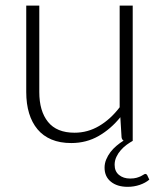

<svg xmlns="http://www.w3.org/2000/svg" viewBox="-20 -518 590 706"><path d="M514.5 121.5Q518.5 121.5 521 125.5L529 142.5Q515 154.5 493.8 161.8Q472.5 169 449.5 169Q411 169 387.8 150.2Q364.5 131.5 364.5 98.5Q364.5 83 370.5 68.5Q376.5 54 386.2 41.2Q396 28.5 408.5 18Q421 7.5 434.5 -1Q428.5 -4 427 -13L422.5 -87Q388 -44 342.8 -18Q297.5 8 242 8Q200.5 8 169.5 -5Q138.5 -18 118 -42.5Q97.5 -67 87 -101.5Q76.5 -136 76.5 -179.5V-497.5H124.5V-179.5Q124.5 -109.5 156.5 -69.8Q188.5 -30 254 -30Q302.5 -30 344.5 -54.8Q386.5 -79.5 420 -123.5V-497.5H468V0Q458 5.5 446.2 14Q434.5 22.5 424.5 33.8Q414.5 45 408 58.8Q401.5 72.5 401.5 88Q401.5 112 417.5 125.2Q433.5 138.5 458.5 138.5Q472.5 138.5 482 135.8Q491.5 133 497.8 130Q504 127 508 124.2Q512 121.5 514.5 121.5Z"/></svg>

Font: Lato Light
Style: Regular
Weight: 300
Designer: Lukasz Dziedzic
Foundry: tyPoland Lukasz Dziedzic
Version: Version 2.007; 2014-02-27